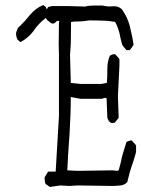

<svg xmlns="http://www.w3.org/2000/svg" viewBox="-20 -733 560 762"><path d="M178 9 161 -3Q158 -9 158 -16Q157 -20 157 -29L171 -52H201L214 -273V-512L213 -559L214 -645L216 -650H206Q198 -642 196 -641Q191 -638 183 -641Q177 -645 169 -652Q163 -658 162 -662Q131 -638 113 -610Q91 -581 61 -566L50 -575Q46 -583 45 -588Q43 -598 44 -604L51 -622Q77 -646 99 -674Q123 -702 152 -713L162 -705Q162 -704 163.5 -701Q165 -698 166 -696L171 -705L186 -709H248L318 -707Q332 -711 352 -711H387Q407 -706 427.5 -708Q448 -710 463 -697Q486 -665 495 -630Q507 -581 510 -555Q506 -548 495 -534H482Q466 -552 465 -555Q459 -576 454 -602Q447 -628 437 -646Q410 -651 386 -651Q370 -652 333 -652Q310 -648 297 -648Q273 -648 262 -646L261 -561L258 -514L261 -404L299 -400H383L404 -404Q406 -422 406 -460Q406 -488 416 -512L426 -517Q427 -517 431 -517.5Q435 -518 437 -518Q454 -500 454 -498V-472L448 -352L451 -266Q450 -263 434 -245H422Q416 -247 412 -253Q407 -261 406 -266L403 -343L397 -345L384 -341H299L261 -348Q261 -282 256 -202Q254 -178 251 -129.5Q248 -81 247 -57L287 -55L426 -57L445 -55L451 -57Q454 -66 458.5 -85Q463 -104 465 -114Q468 -125 474 -144Q480 -163 482 -170Q496 -176 502 -176Q514 -164 520 -156V-130Q517 -117 510 -95.5Q503 -74 501 -69Q496 -55 485 -10Q473 2 458 3Q439 5 428 5L287 3L257 5L219 3Z"/></svg>

Font: Yozai
Style: Regular
Weight: 400
Designer: LXGW / Y.OzVox
Foundry: LXGW / Y.OzVox
Version: Version 0.861;October 22, 2024